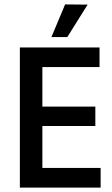

<svg xmlns="http://www.w3.org/2000/svg" viewBox="-20 -850 508 870"><path d="M436 0H70V-635H431V-546H156L172 -562V-351L156 -367H412V-279H156L172 -294V-73L156 -89H436ZM213 -682H285L377 -829L275 -830Z"/></svg>

Font: Gemunu Libre ExtraLight SemiBold
Style: Regular
Weight: 600
Version: Version 1.100